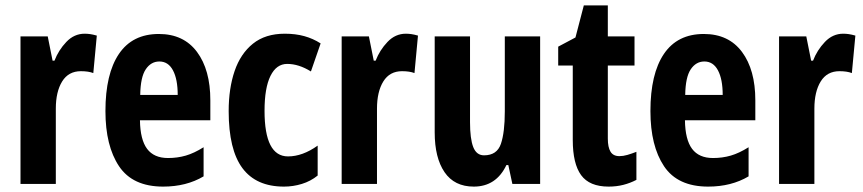

<svg xmlns="http://www.w3.org/2000/svg" viewBox="-20 -682 3200 712"><path d="M294 -557Q304 -557 314.5 -555.5Q325 -554 339 -550L326 -411Q308 -418 280 -418Q234 -418 210.5 -380Q187 -342 187 -279V0H56V-547H157L175 -457H182Q197 -496 226 -526.5Q255 -557 294 -557Z M569 -556Q661 -556 710.5 -489.5Q760 -423 760 -310V-236H499Q500 -164 525.5 -130Q551 -96 603 -96Q638 -96 669 -105Q700 -114 735 -136V-28Q671 10 585 10Q472 10 421.5 -65.5Q371 -141 371 -270Q371 -408 421 -482Q471 -556 569 -556ZM571 -454Q540 -454 520.5 -425Q501 -396 500 -330H639Q639 -388 621.5 -421Q604 -454 571 -454Z M1033 10Q930 10 879 -58.5Q828 -127 828 -270Q828 -354 850 -418.5Q872 -483 918 -520Q964 -557 1036 -557Q1076 -557 1108.5 -548Q1141 -539 1169 -521L1133 -417Q1088 -445 1045 -445Q1005 -445 983 -400.5Q961 -356 961 -271Q961 -102 1048 -102Q1102 -102 1158 -142V-31Q1132 -10 1099.5 0Q1067 10 1033 10Z M1485 -557Q1495 -557 1505.5 -555.5Q1516 -554 1530 -550L1517 -411Q1499 -418 1471 -418Q1425 -418 1401.5 -380Q1378 -342 1378 -279V0H1247V-547H1348L1366 -457H1373Q1388 -496 1417 -526.5Q1446 -557 1485 -557Z M1983 -547V0H1880L1865 -70H1858Q1820 10 1737 10Q1665 10 1628.5 -43.5Q1592 -97 1592 -191V-547H1723V-229Q1723 -167 1735 -136.5Q1747 -106 1775 -106Q1823 -106 1837.5 -148.5Q1852 -191 1852 -269V-547Z M2277 -103Q2291 -103 2306.5 -107.5Q2322 -112 2340 -119V-15Q2317 -3 2291.5 3.5Q2266 10 2237 10Q2166 10 2135 -32.5Q2104 -75 2104 -163V-439H2050V-509L2114 -543L2145 -662H2234V-547H2333V-439H2234V-168Q2234 -136 2244 -119.5Q2254 -103 2277 -103Z M2590 -556Q2682 -556 2731.5 -489.5Q2781 -423 2781 -310V-236H2520Q2521 -164 2546.5 -130Q2572 -96 2624 -96Q2659 -96 2690 -105Q2721 -114 2756 -136V-28Q2692 10 2606 10Q2493 10 2442.5 -65.5Q2392 -141 2392 -270Q2392 -408 2442 -482Q2492 -556 2590 -556ZM2592 -454Q2561 -454 2541.5 -425Q2522 -396 2521 -330H2660Q2660 -388 2642.5 -421Q2625 -454 2592 -454Z M3107 -557Q3117 -557 3127.5 -555.5Q3138 -554 3152 -550L3139 -411Q3121 -418 3093 -418Q3047 -418 3023.5 -380Q3000 -342 3000 -279V0H2869V-547H2970L2988 -457H2995Q3010 -496 3039 -526.5Q3068 -557 3107 -557Z"/></svg>

Font: Noto Sans Lao ExtraCondensed
Style: Bold
Weight: 700
Width: 2
Designer: Monotype Design Team
Foundry: Monotype Imaging Inc.
Version: Version 2.003; ttfautohint (v1.8.4.7-5d5b)